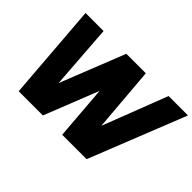

<svg xmlns="http://www.w3.org/2000/svg" viewBox="-123 -1062 1385 1385"><g transform="rotate(45 569.0 -370.0)"><path d="M749 -245 940 -740H1138L844 0H595L562 -414L398 0H151L93 -740H277L313 -245L509 -740H708Z"/></g></svg>

Font: Be Vietnam Black
Style: Italic
Weight: 900
Italic angle: -9°
Designer: Lam Bao; Tony Le; Vietanh Nguyen
Foundry: Yellow Type Foundry
Version: Version 5.000